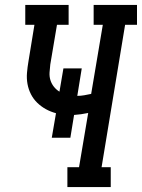

<svg xmlns="http://www.w3.org/2000/svg" viewBox="-20 -755 573 775"><path d="M252 0V-80H299L336 -299Q322 -296 307.5 -294Q293 -292 279 -291L264 -199H189L206 -298Q184 -304 165 -314.5Q146 -325 130.5 -340Q115 -355 105 -374.5Q95 -394 91 -416Q87 -438 89 -461.5Q91 -485 95 -508L119 -655H82V-735H257V-655H210L183 -495Q181 -479 180 -462.5Q179 -446 183.5 -431.5Q188 -417 197.5 -405Q207 -393 220 -385L236 -479H310L292 -368Q306 -368 320 -370.5Q334 -373 348 -376L395 -655H358V-735H533V-655H485L390 -80H427V0Z"/></svg>

Font: Iosevka Slab Medium
Style: Italic
Weight: 500
Italic angle: -9°
Monospace: yes
Designer: Belleve Invis
Foundry: Belleve Invis
Version: Version 11.1.0; ttfautohint (v1.8.3)